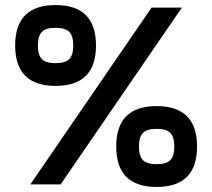

<svg xmlns="http://www.w3.org/2000/svg" viewBox="-20 -730 840 760"><path d="M100 0H220L700 -700H580ZM254 -604Q270 -588 270 -550Q270 -512 254 -496Q238 -480 200 -480Q162 -480 146 -496Q130 -512 130 -550Q130 -588 146 -604Q162 -620 200 -620Q238 -620 254 -604ZM200 -390Q360 -390 360 -550Q360 -710 200 -710Q40 -710 40 -550Q40 -390 200 -390ZM654 -204Q670 -188 670 -150Q670 -112 654 -96Q638 -80 600 -80Q562 -80 546 -96Q530 -112 530 -150Q530 -188 546 -204Q562 -220 600 -220Q638 -220 654 -204ZM600 10Q760 10 760 -150Q760 -310 600 -310Q440 -310 440 -150Q440 10 600 10Z"/></svg>

Font: Millimetre
Style: Regular
Weight: 500
Designer: Jérémy Landes
Version: Version 1.0